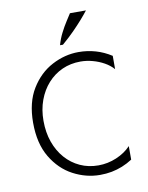

<svg xmlns="http://www.w3.org/2000/svg" viewBox="-80 -737 624 809"><g transform="rotate(-10 232.0 -332.5)"><path d="M283 14.1Q223.5 14.1 168.2 -15.1Q113 -44.3 77.8 -103.2Q42.5 -162.1 42.5 -251.3Q42.5 -337.9 78 -395.8Q113.5 -453.7 168.5 -482.6Q223.5 -511.6 282.5 -511.6Q320 -511.6 355 -501.5Q390 -491.4 422 -470.8V-413.9Q406.5 -431.5 384 -444.1Q361.5 -456.7 335.5 -463.7Q309.5 -470.8 283.5 -470.8Q241 -470.8 205.2 -454.7Q169.5 -438.6 143 -409.1Q116.5 -379.6 101.8 -339.6Q87 -299.6 87 -251.8Q87 -201.9 101.5 -160.9Q116 -119.8 142.5 -89.6Q169 -59.4 204.8 -43.1Q240.5 -26.7 283 -26.7Q323 -26.7 360.5 -42.5Q398 -58.4 422.5 -84.6V-26.7Q401.5 -13.1 379 -4Q356.5 5 332.8 9.6Q309 14.1 283 14.1ZM211 -553.5Q218.5 -580.5 230.8 -604.5Q243 -628.5 255.5 -647.8Q268 -667 275.5 -679H344Q332.5 -664 315 -644Q297.5 -624 274.8 -601Q252 -578 223.5 -553.5Z"/></g></svg>

Font: Russolo 10pt ExtraLight
Style: Regular
Weight: 200
Designer: Micah Stupak-Hahn
Version: Version 1.000